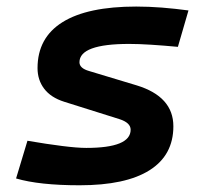

<svg xmlns="http://www.w3.org/2000/svg" viewBox="-20 -547 626 577"><path d="M219.2 9.8Q98.1 9.8 28.3 -10.7L62.5 -124Q122.1 -113.8 167.2 -108.2Q212.4 -102.5 239.3 -102.5Q372.6 -102.5 372.6 -157.2Q372.6 -178.2 338.9 -189L172.9 -241.2Q132.8 -253.9 112.8 -280.3Q92.8 -306.6 92.8 -342.3Q92.8 -433.6 168 -480.5Q243.2 -527.3 389.2 -527.3Q426.8 -527.3 466.6 -524.2Q506.3 -521 546.4 -515.6L514.6 -406.2Q471.7 -410.2 434.3 -412.6Q397 -415 368.2 -415Q218.8 -415 218.8 -359.9Q218.8 -341.8 248 -333.5L390.6 -290.5Q501 -256.8 501 -167.5Q501 -80.6 429.4 -35.4Q357.9 9.8 219.2 9.8Z"/></svg>

Font: Cascadia Mono NF SemiBold
Style: Italic
Weight: 600
Italic angle: -10°
Monospace: yes
Designer: Aaron Bell
Foundry: Saja Typeworks
Version: Version 2404.023; ttfautohint (v1.8.4)